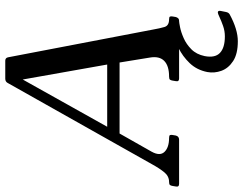

<svg xmlns="http://www.w3.org/2000/svg" viewBox="-152 -583 923 729"><g transform="rotate(-90 309.5 -218.5)"><path d="M562 -97.8Q566.2 -73.8 571.4 -55.9Q576.5 -38 600.5 -38Q609.5 -38 611 -34.5Q612.5 -31 611.5 -25L609.5 -13Q606.5 0 593.5 0H376Q363 0 366 -13L368 -25Q369 -31 371.5 -34.5Q374 -38 383 -38Q424 -38 442.8 -56.5Q461.5 -75 455.5 -110.5L434 -242.5L455 -226H150.5L176.8 -243.2L98.2 -104.5Q80.5 -72.8 97.4 -55.4Q114.2 -38 150.5 -38Q159.5 -38 161 -34.5Q162.5 -31 161.5 -25L159.5 -13Q156.5 0 143.5 0H-24Q-37 0 -34 -13L-32 -25Q-31 -31 -28.5 -34.5Q-26 -38 -17 -38Q4.8 -38 19.5 -55.8Q34.2 -73.5 50 -102.2L358 -649Q363 -660 375 -660H443.5Q454.5 -660 456.5 -649ZM186 -261 186.5 -273H436L432 -256L368.2 -615.8H384.5ZM603.5 -16Q604.5 -14 605.5 -11Q606.5 -8 605.5 -6Q604.5 0 593.5 0Q589.5 0 570.9 3.6Q552.2 7.2 529.2 17.4Q506.2 27.5 486.9 46.6Q467.5 65.8 461 97.2Q453.5 136.5 473.1 155.1Q492.8 173.8 535.8 173.8Q556.2 173.8 575.5 167Q594.8 160.2 608.6 153.6Q622.5 147 626.5 147Q634.5 147 632.5 158L628.5 178Q626.5 188 619.5 192Q562.5 223 517.5 223Q469.5 223 442.2 205.2Q415 187.5 405.2 160.8Q395.5 134 400.5 107Q408.5 67 434.4 40.1Q460.2 13.2 492 -2.1Q523.8 -17.5 550.4 -24Q577 -30.5 587 -30.5Q597.2 -30.5 600 -22.5Z"/></g></svg>

Font: Young Serif Light
Style: Italic
Weight: 300
Italic angle: -10.979°
Designer: Bastien Sozeau
Foundry: NBR — Bastien Sozeau
Version: Version 5.001